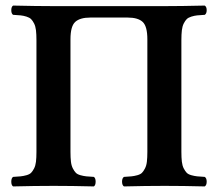

<svg xmlns="http://www.w3.org/2000/svg" viewBox="-20 -667 781 689"><path d="M26.9 2Q20.5 -2.4 20.5 -15.1Q20.5 -27.8 26.9 -32.2Q44.4 -33.2 54.2 -34.2Q64 -35.2 75.2 -38.3Q86.4 -41.5 91.8 -47.1Q97.2 -52.7 102.3 -62.5Q107.4 -72.3 109.1 -86.7Q110.8 -101.1 110.8 -122.1V-522.9Q110.8 -543.9 109.1 -558.3Q107.4 -572.8 102.3 -582.8Q97.2 -592.8 91.6 -598.4Q85.9 -604 75 -607.4Q64 -610.8 54.2 -611.8Q44.4 -612.8 26.9 -613.8Q20.5 -618.2 20.5 -630.4Q20.5 -642.6 26.9 -647Q112.8 -645 172.9 -645H570.8Q628.9 -645 714.8 -647Q721.7 -642.6 721.7 -630.4Q721.7 -618.2 714.8 -613.8Q697.3 -612.8 687.5 -611.8Q677.7 -610.8 666.7 -607.4Q655.8 -604 650.1 -598.4Q644.5 -592.8 639.4 -582.8Q634.3 -572.8 632.6 -558.3Q630.9 -543.9 630.9 -522.9V-122.1Q630.9 -101.1 632.6 -86.7Q634.3 -72.3 639.4 -62.5Q644.5 -52.7 649.9 -47.1Q655.3 -41.5 666.5 -38.3Q677.7 -35.2 687.5 -34.2Q697.3 -33.2 714.8 -32.2Q721.7 -27.8 721.7 -15.1Q721.7 -2.4 714.8 2Q636.7 0 570.8 0Q502.9 0 424.8 2Q418 -2.4 418 -15.1Q418 -27.8 424.8 -32.2Q442.4 -33.2 452.1 -34.2Q461.9 -35.2 473.1 -38.3Q484.4 -41.5 489.7 -47.1Q495.1 -52.7 500.2 -62.5Q505.4 -72.3 507.1 -86.7Q508.8 -101.1 508.8 -122.1V-525.9Q508.8 -572.8 491.9 -588.4Q475.1 -604 438 -604H304.2Q267.1 -604 250 -588.4Q232.9 -572.8 232.9 -525.9V-122.1Q232.9 -101.1 234.6 -86.7Q236.3 -72.3 241.5 -62.5Q246.6 -52.7 252 -47.1Q257.3 -41.5 268.6 -38.3Q279.8 -35.2 289.6 -34.2Q299.3 -33.2 316.9 -32.2Q323.2 -27.8 323.2 -15.1Q323.2 -2.4 316.9 2Q236.8 0 172.9 0Q105 0 26.9 2Z"/></svg>

Font: Common Serif SemiBold
Style: Regular
Weight: 600
Designer: Philipp H. Poll, Khaled Hosny
Foundry: Stefan Peev, Context Ltd.
Version: Version 1.026